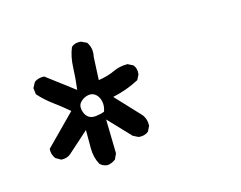

<svg xmlns="http://www.w3.org/2000/svg" viewBox="-58 -355 615 489"><g transform="rotate(-15 250.0 -110.0)"><path d="M171.9 50.8Q160.2 49.8 152.3 42Q141.6 22.5 141.6 -1.5Q141.6 -25.4 141.6 -49.8L86.9 -1Q77.1 7.8 61.5 6.8L47.9 -1Q39.1 -11.7 40 -27.3L118.2 -106.4Q98.6 -123 78.6 -137.7Q58.6 -152.3 42 -170.9L40 -187.5L47.9 -202.1Q58.6 -210 74.2 -209L146.5 -154.3Q150.4 -182.6 151.4 -211.4Q152.3 -240.2 162.1 -263.7Q171.9 -272.5 187.5 -270.5L202.1 -263.7Q213.9 -247.1 209 -224.6L206.1 -164.1Q231.4 -168 248.5 -176.3Q265.6 -184.6 287.1 -184.6L300.8 -177.7Q309.6 -168 307.6 -152.3L300.8 -138.7Q284.2 -129.9 266.6 -123.5Q249 -117.2 230.5 -113.3L290 -49.8Q300.8 -37.1 299.8 -18.6L293 -4.9Q282.2 3.9 266.6 2L252.9 -4.9L198.2 -62.5L200.2 27.3L193.4 42Q182.6 49.8 171.9 50.8ZM198.2 -83Q203.1 -96.7 200.7 -108.9Q198.2 -121.1 190.4 -128.4Q182.6 -135.7 171.4 -134.3Q160.2 -132.8 150.9 -124.5Q141.6 -116.2 144 -103Q146.5 -89.8 154.3 -83Q162.1 -76.2 175.3 -77.6Q188.5 -79.1 198.2 -83Z"/></g></svg>

Font: JasonHandwriting2
Style: Regular
Weight: 400
Version: Version 1.05.10